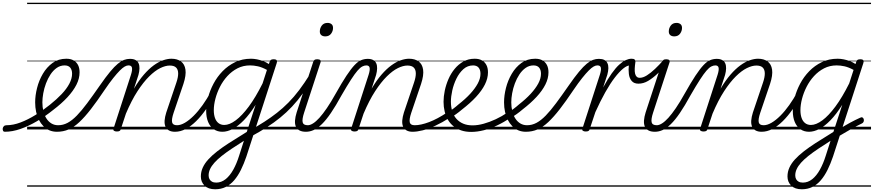

<svg xmlns="http://www.w3.org/2000/svg" viewBox="-199 -950 6412 1409"><path d="M-164 17Q-173 17 -176.5 9.5Q-180 2 -179 -7Q-178 -16 -171 -23.5Q-164 -31 -151 -31Q-102 -31 -48 -51.5Q6 -72 61 -106Q116 -140 167 -181Q217 -221 253.5 -259.5Q290 -298 310 -336Q330 -374 330 -409Q330 -437 316.5 -453.5Q303 -470 275 -470Q265 -470 260.5 -477Q256 -484 257.5 -494Q259 -504 267 -511.5Q275 -519 288 -519Q320 -519 341.5 -506.5Q363 -494 374 -472Q385 -450 385 -419Q385 -374 362 -328.5Q339 -283 296 -236.5Q253 -190 191 -143Q134 -97 73 -61Q12 -25 -48 -4Q-108 17 -164 17ZM0 410H444V420H0ZM0 -20H444V0H0ZM0 -505H444V-500H0ZM0 -930H444V-920H0Z M219 17Q189 17 164 6.5Q139 -4 119.5 -24Q100 -44 86.5 -70.5Q73 -97 66 -129.5Q59 -162 59 -199Q59 -249 73 -304.5Q87 -360 115.5 -408.5Q144 -457 186.5 -488Q229 -519 288 -519Q298 -519 302 -511.5Q306 -504 304.5 -494Q303 -484 295.5 -477Q288 -470 276 -470Q243 -470 217 -451.5Q191 -433 171.5 -403.5Q152 -374 138.5 -338Q125 -302 118.5 -265.5Q112 -229 112 -199Q112 -164 119.5 -133.5Q127 -103 142 -80Q157 -57 178.5 -44Q200 -31 228 -31Q264 -31 297 -48.5Q330 -66 365 -102Q400 -138 441 -193Q482 -248 534 -323Q577 -385 609 -423.5Q641 -462 666 -482.5Q691 -503 712 -510.5Q733 -518 754 -518Q764 -518 768 -510.5Q772 -503 770.5 -494Q769 -485 762 -477.5Q755 -470 743 -470Q731 -470 716 -461.5Q701 -453 680.5 -432.5Q660 -412 632 -377Q604 -342 568 -289Q513 -207 468 -149Q423 -91 383.5 -54Q344 -17 304.5 0Q265 17 219 17ZM444 410H569V420H444ZM444 -20H569V0H444ZM444 -505H569V-500H444ZM444 -930H569V-920H444Z M1085 17Q1058 17 1040.5 7Q1023 -3 1015 -21.5Q1007 -40 1009 -66Q1011 -92 1021 -124L1095 -343Q1109 -384 1108.5 -412Q1108 -440 1093 -454.5Q1078 -469 1047 -469Q1015 -469 976.5 -450Q938 -431 895.5 -389Q853 -347 809.5 -280Q766 -213 725 -116L688 -4Q686 6 679.5 10.5Q673 15 658 15Q646 15 638 10Q630 5 634 -6L762 -401Q773 -436 769.5 -453Q766 -470 745 -470Q735 -470 730.5 -477.5Q726 -485 727.5 -494Q729 -503 736.5 -510.5Q744 -518 756 -518Q780 -518 795.5 -509.5Q811 -501 818 -485.5Q825 -470 824.5 -448Q824 -426 817 -400L784 -299Q820 -360 856.5 -402Q893 -444 928.5 -470Q964 -496 997.5 -507.5Q1031 -519 1059 -519Q1101 -519 1128.5 -499.5Q1156 -480 1162 -439Q1168 -398 1147 -334L1075 -122Q1059 -74 1064 -52.5Q1069 -31 1100 -31Q1109 -31 1113 -23.5Q1117 -16 1115.5 -7Q1114 2 1106.5 9.5Q1099 17 1085 17ZM569 410H1253V420H569ZM569 -20H1253V0H569ZM569 -505H1253V-500H569ZM569 -930H1253V-920H569Z M1085 17Q1075 17 1070 9.5Q1065 2 1066.5 -7Q1068 -16 1076.5 -23.5Q1085 -31 1100 -31Q1127 -31 1158.5 -49.5Q1190 -68 1223 -101Q1256 -134 1288 -179Q1320 -224 1349 -277Q1354 -287 1363 -286Q1372 -285 1378 -278.5Q1384 -272 1380 -262Q1349 -200 1313.5 -149Q1278 -98 1240.5 -61Q1203 -24 1164 -3.5Q1125 17 1085 17ZM1253 410V420ZM1253 -20V0ZM1253 -505V-500ZM1253 -930V-920Z M1380 439Q1329 439 1302 412Q1275 385 1275 345Q1275 311 1289 280Q1303 249 1330 219.5Q1357 190 1395 160.5Q1433 131 1481 100Q1503 86 1525 72.5Q1547 59 1569 45Q1591 31 1612 18L1677 -181Q1633 -111 1590.5 -67.5Q1548 -24 1508.5 -3.5Q1469 17 1433 17Q1397 17 1370 -1.5Q1343 -20 1328.5 -54.5Q1314 -89 1314 -136Q1314 -181 1327.5 -233Q1341 -285 1368 -336Q1395 -387 1435 -428Q1475 -469 1527 -494Q1579 -519 1643 -519Q1664 -519 1687 -514.5Q1710 -510 1732.5 -501.5Q1755 -493 1774 -480L1780 -497Q1783 -507 1789.5 -511Q1796 -515 1809 -515Q1827 -515 1831.5 -507.5Q1836 -500 1832 -488L1609 199Q1591 252 1569 296.5Q1547 341 1519.5 373Q1492 405 1457.5 422Q1423 439 1380 439ZM1388 390Q1425 390 1456.5 365Q1488 340 1513 295Q1538 250 1556 192L1591 83Q1576 93 1561.5 102.5Q1547 112 1532 121.5Q1517 131 1502 141Q1460 169 1428 194.5Q1396 220 1374.5 244Q1353 268 1342.5 291Q1332 314 1332 337Q1332 352 1338 364Q1344 376 1356.5 383Q1369 390 1388 390ZM1447 -33Q1485 -33 1531 -67Q1577 -101 1627 -168.5Q1677 -236 1728 -338L1760 -437Q1723 -457 1693 -463.5Q1663 -470 1636 -470Q1585 -470 1543.5 -448.5Q1502 -427 1469.5 -391.5Q1437 -356 1415 -312.5Q1393 -269 1381.5 -224.5Q1370 -180 1370 -141Q1370 -109 1378.5 -84.5Q1387 -60 1404.5 -46.5Q1422 -33 1447 -33ZM1253 410H1888V420H1253ZM1253 -20H1888V0H1253ZM1253 -505H1888V-500H1253ZM1253 -930H1888V-920H1253Z M1650 48Q1642 52 1636 47.5Q1630 43 1627.5 35Q1625 27 1627.5 18Q1630 9 1638 5Q1694 -26 1742 -57Q1790 -88 1833.5 -122Q1877 -156 1917.5 -197Q1958 -238 1996.5 -289Q2035 -340 2075 -404Q2082 -414 2090.5 -413Q2099 -412 2103 -404.5Q2107 -397 2100 -385Q2062 -318 2023.5 -264.5Q1985 -211 1944 -167.5Q1903 -124 1857.5 -87Q1812 -50 1760.5 -17Q1709 16 1650 48ZM1888 410V420ZM1888 -20V0ZM1888 -505V-500ZM1888 -930V-920Z M2046 17Q2017 17 1998.5 7Q1980 -3 1972 -21.5Q1964 -40 1966 -66.5Q1968 -93 1978 -125L2099 -494Q2103 -506 2109 -510.5Q2115 -515 2129 -515Q2145 -515 2151 -509Q2157 -503 2153 -491L2033 -124Q2017 -75 2022 -53Q2027 -31 2060 -31Q2070 -31 2074.5 -23.5Q2079 -16 2077.5 -7Q2076 2 2068 9.5Q2060 17 2046 17ZM2188 -683Q2170 -683 2159 -692Q2148 -701 2148 -719Q2148 -743 2162.5 -762.5Q2177 -782 2205 -782Q2222 -782 2233.5 -773Q2245 -764 2245 -745Q2245 -722 2230.5 -702.5Q2216 -683 2188 -683ZM1888 410H2213V420H1888ZM1888 -20H2213V0H1888ZM1888 -505H2213V-500H1888ZM1888 -930H2213V-920H1888Z M2046 17Q2035 17 2031 9.5Q2027 2 2029.5 -7Q2032 -16 2040 -23.5Q2048 -31 2060 -31Q2077 -31 2098.5 -44.5Q2120 -58 2145 -85.5Q2170 -113 2200 -157Q2230 -201 2264 -262Q2310 -344 2343.5 -394.5Q2377 -445 2402.5 -472Q2428 -499 2451.5 -508.5Q2475 -518 2500 -518Q2510 -518 2512.5 -510.5Q2515 -503 2512 -494Q2509 -485 2503 -477.5Q2497 -470 2490 -470Q2475 -470 2459.5 -462Q2444 -454 2424.5 -431.5Q2405 -409 2376.5 -365Q2348 -321 2307 -250Q2265 -173 2229.5 -121Q2194 -69 2163 -39Q2132 -9 2103.5 4Q2075 17 2046 17ZM2213 410H2313V420H2213ZM2213 -20H2313V0H2213ZM2213 -505H2313V-500H2213ZM2213 -930H2313V-920H2213Z M2829 17Q2802 17 2784.5 7Q2767 -3 2759 -21.5Q2751 -40 2753 -66Q2755 -92 2765 -124L2839 -343Q2853 -384 2852.5 -412Q2852 -440 2837 -454.5Q2822 -469 2791 -469Q2759 -469 2720.5 -450Q2682 -431 2639.5 -389Q2597 -347 2553.5 -280Q2510 -213 2469 -116L2432 -4Q2430 6 2423.5 10.5Q2417 15 2402 15Q2390 15 2382 10Q2374 5 2378 -6L2506 -401Q2517 -436 2513.5 -453Q2510 -470 2489 -470Q2479 -470 2474.5 -477.5Q2470 -485 2471.5 -494Q2473 -503 2480.5 -510.5Q2488 -518 2500 -518Q2524 -518 2539.5 -509.5Q2555 -501 2562 -485.5Q2569 -470 2568.5 -448Q2568 -426 2561 -400L2528 -299Q2564 -360 2600.5 -402Q2637 -444 2672.5 -470Q2708 -496 2741.5 -507.5Q2775 -519 2803 -519Q2845 -519 2872.5 -499.5Q2900 -480 2906 -439Q2912 -398 2891 -334L2819 -122Q2803 -74 2808 -52.5Q2813 -31 2844 -31Q2853 -31 2857 -23.5Q2861 -16 2859.5 -7Q2858 2 2850.5 9.5Q2843 17 2829 17ZM2313 410H2997V420H2313ZM2313 -20H2997V0H2313ZM2313 -505H2997V-500H2313ZM2313 -930H2997V-920H2313Z M2828 17Q2816 17 2812 9.5Q2808 2 2811 -7Q2814 -16 2822.5 -23.5Q2831 -31 2844 -31Q2889 -31 2950 -54Q3011 -77 3083 -125Q3091 -130 3097 -127Q3103 -124 3107 -116Q3111 -108 3109.5 -99.5Q3108 -91 3101 -86Q3045 -50 2995 -27Q2945 -4 2903 6.5Q2861 17 2828 17ZM2997 410V420ZM2997 -20V0ZM2997 -505V-500ZM2997 -930V-920Z M3081 -121Q3104 -135 3125.5 -151Q3147 -167 3166 -184Q3216 -223 3251.5 -261.5Q3287 -300 3307 -337Q3327 -374 3327 -409Q3327 -437 3313.5 -453.5Q3300 -470 3272 -470Q3262 -470 3257.5 -477Q3253 -484 3254.5 -494Q3256 -504 3264 -511.5Q3272 -519 3285 -519Q3317 -519 3338.5 -506.5Q3360 -494 3371 -472Q3382 -450 3382 -419Q3382 -375 3359.5 -330Q3337 -285 3294.5 -239Q3252 -193 3191 -146Q3170 -128 3147.5 -112Q3125 -96 3101 -81ZM2997 410H3441V420H2997ZM2997 -20H3441V0H2997ZM2997 -505H3441V-500H2997ZM2997 -930H3441V-920H2997Z M3259 18Q3218 18 3185.5 7Q3153 -4 3128.5 -24Q3104 -44 3088 -71.5Q3072 -99 3064 -132.5Q3056 -166 3056 -203Q3056 -242 3065 -285Q3074 -328 3092 -369.5Q3110 -411 3137.5 -444.5Q3165 -478 3201.5 -498.5Q3238 -519 3285 -519Q3294 -519 3297 -511.5Q3300 -504 3298 -494Q3296 -484 3289.5 -477Q3283 -470 3274 -470Q3232 -470 3201.5 -442.5Q3171 -415 3150.5 -373Q3130 -331 3120 -286Q3110 -241 3110 -204Q3110 -165 3120 -133Q3130 -101 3150.5 -78Q3171 -55 3200.5 -42.5Q3230 -30 3269 -30Q3307 -30 3350.5 -42Q3394 -54 3439 -75Q3484 -96 3525 -124Q3531 -128 3537 -124Q3543 -120 3547.5 -112.5Q3552 -105 3551.5 -97Q3551 -89 3545 -85Q3499 -53 3449 -29.5Q3399 -6 3350.5 6Q3302 18 3259 18ZM3441 410V420ZM3441 -20V0ZM3441 -505V-500ZM3441 -930V-920Z M3525 -121Q3548 -135 3569.5 -151Q3591 -167 3610 -184Q3660 -223 3695.5 -261.5Q3731 -300 3751 -337Q3771 -374 3771 -409Q3771 -437 3757.5 -453.5Q3744 -470 3716 -470Q3706 -470 3701.5 -477Q3697 -484 3698.5 -494Q3700 -504 3708 -511.5Q3716 -519 3729 -519Q3761 -519 3782.5 -506.5Q3804 -494 3815 -472Q3826 -450 3826 -419Q3826 -375 3803.5 -330Q3781 -285 3738.5 -239Q3696 -193 3635 -146Q3614 -128 3591.5 -112Q3569 -96 3545 -81ZM3441 410H3885V420H3441ZM3441 -20H3885V0H3441ZM3441 -505H3885V-500H3441ZM3441 -930H3885V-920H3441Z M3660 17Q3630 17 3605 6.5Q3580 -4 3560.5 -24Q3541 -44 3527.5 -70.5Q3514 -97 3507 -129.5Q3500 -162 3500 -199Q3500 -249 3514 -304.5Q3528 -360 3556.5 -408.5Q3585 -457 3627.5 -488Q3670 -519 3729 -519Q3739 -519 3743 -511.5Q3747 -504 3745.5 -494Q3744 -484 3736.5 -477Q3729 -470 3717 -470Q3684 -470 3658 -451.5Q3632 -433 3612.5 -403.5Q3593 -374 3579.5 -338Q3566 -302 3559.5 -265.5Q3553 -229 3553 -199Q3553 -164 3560.5 -133.5Q3568 -103 3583 -80Q3598 -57 3619.5 -44Q3641 -31 3669 -31Q3705 -31 3738 -48.5Q3771 -66 3806 -102Q3841 -138 3882 -193Q3923 -248 3975 -323Q4018 -385 4050 -423.5Q4082 -462 4107 -482.5Q4132 -503 4153 -510.5Q4174 -518 4195 -518Q4205 -518 4209 -510.5Q4213 -503 4211.5 -494Q4210 -485 4203 -477.5Q4196 -470 4184 -470Q4172 -470 4157 -461.5Q4142 -453 4121.5 -432.5Q4101 -412 4073 -377Q4045 -342 4009 -289Q3954 -207 3909 -149Q3864 -91 3824.5 -54Q3785 -17 3745.5 0Q3706 17 3660 17ZM3885 410H4010V420H3885ZM3885 -20H4010V0H3885ZM3885 -505H4010V-500H3885ZM3885 -930H4010V-920H3885Z M4099 15Q4087 15 4079 10Q4071 5 4075 -6L4203 -401Q4214 -436 4210.5 -453Q4207 -470 4186 -470Q4176 -470 4171.5 -477.5Q4167 -485 4169 -494Q4171 -503 4178 -510.5Q4185 -518 4197 -518Q4221 -518 4236 -510Q4251 -502 4258.5 -486.5Q4266 -471 4265.5 -449.5Q4265 -428 4258 -402L4227 -308Q4261 -370 4290 -411Q4319 -452 4345 -475.5Q4371 -499 4393.5 -509Q4416 -519 4435 -519Q4447 -519 4451.5 -511.5Q4456 -504 4454 -494Q4452 -484 4444.5 -477Q4437 -470 4424 -470Q4403 -470 4374.5 -447Q4346 -424 4312.5 -380.5Q4279 -337 4243 -273Q4207 -209 4170 -127L4129 -4Q4127 6 4120.5 10.5Q4114 15 4099 15ZM4010 410H4427V420H4010ZM4010 -20H4427V0H4010ZM4010 -505H4427V-500H4010ZM4010 -930H4427V-920H4010Z M4486 -336Q4454 -336 4437 -355.5Q4420 -375 4416 -406.5Q4412 -438 4416 -473L4435 -519Q4452 -519 4458 -513.5Q4464 -508 4464 -496Q4460 -468 4459 -446.5Q4458 -425 4461.5 -410Q4465 -395 4473.5 -387Q4482 -379 4496 -379Q4520 -379 4548.5 -397Q4577 -415 4608 -444.5Q4639 -474 4668 -507Q4675 -515 4683.5 -510.5Q4692 -506 4696 -496.5Q4700 -487 4693 -478Q4661 -442 4626.5 -409.5Q4592 -377 4557.5 -356.5Q4523 -336 4486 -336ZM4427 410H4450V420H4427ZM4427 -20H4450V0H4427ZM4427 -505H4450V-500H4427ZM4427 -930H4450V-920H4427Z M4607 17Q4578 17 4559.5 7Q4541 -3 4533 -21.5Q4525 -40 4527 -66.5Q4529 -93 4539 -125L4660 -494Q4664 -506 4670 -510.5Q4676 -515 4690 -515Q4706 -515 4712 -509Q4718 -503 4714 -491L4594 -124Q4578 -75 4583 -53Q4588 -31 4621 -31Q4631 -31 4635.5 -23.5Q4640 -16 4638.5 -7Q4637 2 4629 9.5Q4621 17 4607 17ZM4749 -683Q4731 -683 4720 -692Q4709 -701 4709 -719Q4709 -743 4723.5 -762.5Q4738 -782 4766 -782Q4783 -782 4794.5 -773Q4806 -764 4806 -745Q4806 -722 4791.5 -702.5Q4777 -683 4749 -683ZM4449 410H4774V420H4449ZM4449 -20H4774V0H4449ZM4449 -505H4774V-500H4449ZM4449 -930H4774V-920H4449Z M4607 17Q4596 17 4592 9.5Q4588 2 4590.5 -7Q4593 -16 4601 -23.5Q4609 -31 4621 -31Q4638 -31 4659.5 -44.5Q4681 -58 4706 -85.5Q4731 -113 4761 -157Q4791 -201 4825 -262Q4871 -344 4904.5 -394.5Q4938 -445 4963.5 -472Q4989 -499 5012.5 -508.5Q5036 -518 5061 -518Q5071 -518 5073.5 -510.5Q5076 -503 5073 -494Q5070 -485 5064 -477.5Q5058 -470 5051 -470Q5036 -470 5020.5 -462Q5005 -454 4985.5 -431.5Q4966 -409 4937.5 -365Q4909 -321 4868 -250Q4826 -173 4790.5 -121Q4755 -69 4724 -39Q4693 -9 4664.5 4Q4636 17 4607 17ZM4774 410H4874V420H4774ZM4774 -20H4874V0H4774ZM4774 -505H4874V-500H4774ZM4774 -930H4874V-920H4774Z M5390 17Q5363 17 5345.5 7Q5328 -3 5320 -21.5Q5312 -40 5314 -66Q5316 -92 5326 -124L5400 -343Q5414 -384 5413.5 -412Q5413 -440 5398 -454.5Q5383 -469 5352 -469Q5320 -469 5281.5 -450Q5243 -431 5200.5 -389Q5158 -347 5114.5 -280Q5071 -213 5030 -116L4993 -4Q4991 6 4984.5 10.5Q4978 15 4963 15Q4951 15 4943 10Q4935 5 4939 -6L5067 -401Q5078 -436 5074.5 -453Q5071 -470 5050 -470Q5040 -470 5035.5 -477.5Q5031 -485 5032.5 -494Q5034 -503 5041.5 -510.5Q5049 -518 5061 -518Q5085 -518 5100.5 -509.5Q5116 -501 5123 -485.5Q5130 -470 5129.5 -448Q5129 -426 5122 -400L5089 -299Q5125 -360 5161.5 -402Q5198 -444 5233.5 -470Q5269 -496 5302.5 -507.5Q5336 -519 5364 -519Q5406 -519 5433.5 -499.5Q5461 -480 5467 -439Q5473 -398 5452 -334L5380 -122Q5364 -74 5369 -52.5Q5374 -31 5405 -31Q5414 -31 5418 -23.5Q5422 -16 5420.5 -7Q5419 2 5411.5 9.5Q5404 17 5390 17ZM4874 410H5558V420H4874ZM4874 -20H5558V0H4874ZM4874 -505H5558V-500H4874ZM4874 -930H5558V-920H4874Z M5390 17Q5380 17 5375 9.5Q5370 2 5371.5 -7Q5373 -16 5381.5 -23.5Q5390 -31 5405 -31Q5432 -31 5463.5 -49.5Q5495 -68 5528 -101Q5561 -134 5593 -179Q5625 -224 5654 -277Q5659 -287 5668 -286Q5677 -285 5683 -278.5Q5689 -272 5685 -262Q5654 -200 5618.5 -149Q5583 -98 5545.5 -61Q5508 -24 5469 -3.5Q5430 17 5390 17ZM5558 410V420ZM5558 -20V0ZM5558 -505V-500ZM5558 -930V-920Z M5959 -2Q5979 -15 5999 -26.5Q6019 -38 6038.5 -49Q6058 -60 6077 -69Q6096 -78 6113 -86Q6124 -92 6131 -87.5Q6138 -83 6140 -74Q6142 -65 6138.5 -56.5Q6135 -48 6126 -44Q6105 -34 6083 -22.5Q6061 -11 6038.5 2Q6016 15 5993 28.5Q5970 42 5946 56ZM5685 439Q5634 439 5607 412Q5580 385 5580 345Q5580 311 5594 280Q5608 249 5635 219.5Q5662 190 5700 160.5Q5738 131 5786 100Q5808 86 5830 72.5Q5852 59 5874 45Q5896 31 5917 18L5982 -181Q5938 -111 5895.5 -67.5Q5853 -24 5813.5 -3.5Q5774 17 5738 17Q5702 17 5675 -1.5Q5648 -20 5633.5 -54.5Q5619 -89 5619 -136Q5619 -181 5632.5 -233Q5646 -285 5673 -336Q5700 -387 5740 -428Q5780 -469 5832 -494Q5884 -519 5948 -519Q5969 -519 5992 -514.5Q6015 -510 6037.5 -501.5Q6060 -493 6079 -480L6085 -497Q6088 -507 6094.5 -511Q6101 -515 6114 -515Q6132 -515 6136.5 -507.5Q6141 -500 6137 -488L5914 199Q5896 252 5874 296.5Q5852 341 5824.5 373Q5797 405 5762.5 422Q5728 439 5685 439ZM5693 390Q5730 390 5761.5 365Q5793 340 5818 295Q5843 250 5861 192L5896 83Q5881 93 5866.5 102.5Q5852 112 5837 121.5Q5822 131 5807 141Q5765 169 5733 194.5Q5701 220 5679.5 244Q5658 268 5647.5 291Q5637 314 5637 337Q5637 352 5643 364Q5649 376 5661.5 383Q5674 390 5693 390ZM5752 -33Q5790 -33 5836 -67Q5882 -101 5932 -168.5Q5982 -236 6033 -338L6065 -437Q6028 -457 5998 -463.5Q5968 -470 5941 -470Q5890 -470 5848.5 -448.5Q5807 -427 5774.5 -391.5Q5742 -356 5720 -312.5Q5698 -269 5686.5 -224.5Q5675 -180 5675 -141Q5675 -109 5683.5 -84.5Q5692 -60 5709.5 -46.5Q5727 -33 5752 -33ZM5558 410H6193V420H5558ZM5558 -20H6193V0H5558ZM5558 -505H6193V-500H5558ZM5558 -930H6193V-920H5558Z"/></svg>

Font: Playwrite DE LA Guides
Style: Regular
Weight: 400
Designer: Veronika Burian, José Scaglione
Foundry: TypeTogether
Version: Version 1.003